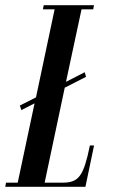

<svg xmlns="http://www.w3.org/2000/svg" viewBox="-51 -719 441 739"><path d="M-30.8 0 -27.8 -16H17.2L82 -321.2L31.2 -295.2L25.5 -312.8L87.5 -344.2L159.2 -683H114.2L117.2 -699H310.8L307.8 -683H262.8L203 -404L275.2 -441L280 -423.2L198.2 -381.5L120.8 -16H191.8Q214 -16 229.6 -21.9Q245.2 -27.8 256.6 -43.1Q268 -58.5 277 -86.5Q286 -114.5 295 -159H311L277.8 0Z"/></svg>

Font: Emberly Black
Style: Italic
Weight: 900
Italic angle: -12°
Designer: Rajesh Rajput
Foundry: Rajesh Rajput
Version: Version 1.000